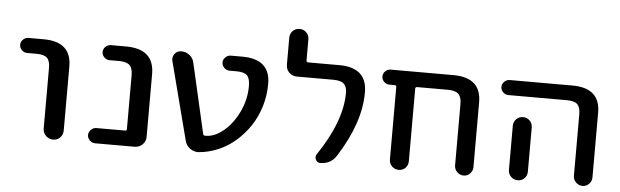

<svg xmlns="http://www.w3.org/2000/svg" viewBox="-46 -848 3248 1006"><g transform="rotate(5 1578.5 -345.0)"><path d="M82 -440.4Q66.4 -440.4 54.2 -452.1Q42 -463.9 42 -480Q42 -496.1 54.2 -507.8Q66.4 -519.5 82 -519.5H162.1Q309.6 -519.5 308.6 -387.7V-52.7Q308.6 -30.3 293.9 -15.1Q279.3 0 257.3 0Q235.4 0 219.2 -15.6Q203.1 -31.2 203.1 -52.7V-372.1Q203.1 -410.2 187 -425.3Q170.9 -440.4 130.9 -440.4Z M477.5 0Q461.9 0 449.7 -12.2Q437.5 -24.4 437.5 -40Q437.5 -55.7 449.7 -67.9Q461.9 -80.1 477.5 -80.1H628.9Q637.7 -80.1 637.7 -88.9V-372.1Q637.7 -409.2 621.1 -424.8Q604.5 -440.4 565.4 -440.4H515.6Q500 -440.4 487.8 -452.1Q475.6 -463.9 475.6 -480Q475.6 -496.1 487.8 -507.8Q500 -519.5 515.6 -519.5H595.7Q744.1 -519.5 744.1 -387.7V-56.6Q744.1 -33.2 727.1 -16.6Q710 0 686.5 0Z M950.2 -54.7 843.8 -465.8Q838.9 -485.4 851.6 -502.4Q864.3 -519.5 885.7 -519.5Q911.1 -519.5 930.2 -504.4Q949.2 -489.3 954.1 -464.8L1038.1 -97.7Q1040 -89.8 1048.8 -89.8H1052.7Q1097.7 -89.8 1144.5 -127.9Q1191.4 -166 1223.1 -231.4Q1254.9 -296.9 1254.9 -368.2Q1254.9 -409.2 1239.3 -424.8Q1223.6 -440.4 1182.6 -440.4H1146.5Q1130.9 -440.4 1118.7 -452.1Q1106.4 -463.9 1106.4 -480Q1106.4 -496.1 1118.7 -507.8Q1130.9 -519.5 1146.5 -519.5H1207Q1355.5 -519.5 1354.5 -387.7Q1354.5 -327.1 1336.9 -269.5Q1319.3 -211.9 1288.1 -165.5Q1256.8 -119.1 1215.3 -83Q1173.8 -46.9 1123.5 -25.9Q1073.2 -4.9 1021.5 -1Q997.1 0 976.6 -15.1Q956.1 -30.3 950.2 -54.7Z M1500 -440.4Q1476.6 -440.4 1460 -457Q1443.4 -473.6 1443.4 -497.1V-639.6Q1443.4 -661.1 1458 -675.8Q1472.7 -690.4 1493.7 -690.4Q1514.6 -690.4 1529.3 -675.8Q1543.9 -661.1 1543.9 -639.6V-529.3Q1543.9 -520.5 1552.7 -519.5H1716.8Q1864.3 -519.5 1863.3 -387.7Q1863.3 -228.5 1746.1 -44.9Q1716.8 0 1662.1 0Q1645.5 0 1638.2 -15.6Q1630.9 -31.2 1640.6 -44.9Q1764.6 -228.5 1764.6 -377.9Q1764.6 -411.1 1748 -425.8Q1731.4 -440.4 1691.4 -440.4Z M1987.3 -440.4Q1971.7 -440.4 1959.5 -452.1Q1947.3 -463.9 1947.3 -480Q1947.3 -496.1 1959.5 -507.8Q1971.7 -519.5 1987.3 -519.5H2317.4Q2464.8 -519.5 2463.9 -387.7V-48.8Q2463.9 -29.3 2450.2 -14.6Q2436.5 0 2416.5 0Q2396.5 0 2381.8 -14.6Q2367.2 -29.3 2367.2 -48.8V-372.1Q2367.2 -409.2 2350.6 -424.8Q2334 -440.4 2293.9 -440.4H2132.8Q2124 -440.4 2124 -430.7V-49.8Q2124 -28.3 2109.9 -14.2Q2095.7 0 2074.7 0Q2053.7 0 2039.1 -14.6Q2024.4 -29.3 2024.4 -49.8V-430.7Q2024.4 -439.5 2016.6 -440.4Z M2650.4 -282.2Q2650.4 -303.7 2665 -317.9Q2679.7 -332 2700.7 -332Q2721.7 -332 2735.8 -317.4Q2750 -302.7 2750 -282.2V-99.6V-49.8Q2750 -28.3 2735.8 -14.2Q2721.7 0 2700.7 0Q2679.7 0 2665 -14.6Q2650.4 -29.3 2650.4 -49.8V-99.6ZM2613.3 -440.4Q2597.7 -440.4 2585.4 -452.1Q2573.2 -463.9 2573.2 -480Q2573.2 -496.1 2585.4 -507.8Q2597.7 -519.5 2613.3 -519.5H2943.4Q3090.8 -519.5 3089.8 -387.7V-48.8Q3089.8 -29.3 3075.7 -14.6Q3061.5 0 3041.5 0Q3021.5 0 3006.8 -14.6Q2992.2 -29.3 2992.2 -48.8V-372.1Q2992.2 -410.2 2976.1 -425.3Q2960 -440.4 2919.9 -440.4Z"/></g></svg>

Font: Rounded Mgen+ 2p medium
Style: Regular
Weight: 500
Designer: [Source Han Sans]
Ryoko NISHIZUKA  (kana & ideographs); Paul D. Hunt (Latin, Greek & Cyrillic); Wenlong ZHANG  (bopomofo
Version: Version 1.059.20150602